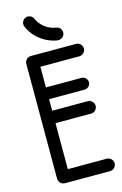

<svg xmlns="http://www.w3.org/2000/svg" viewBox="-145 -1039 703 1105"><g transform="rotate(-15 207.0 -487.0)"><path d="M313 -838C313 -856 300 -872 281 -874C231 -881 191 -915 173 -956C164 -978 144 -977 140 -978C123 -981 93 -957 106 -927C150 -825 251 -801 276 -801C296 -801 313 -817 313 -838ZM135 -70V-344H347C367 -344 384 -360 384 -381C384 -401 367 -418 347 -418H135V-487H347C366 -487 382 -503 382 -522C382 -541 366 -557 347 -557H135V-680H367C387 -680 404 -697 404 -717C404 -737 387 -754 367 -754H98C76 -754 61 -735 61 -717V-33C61 -11 80 4 98 4H367C387 4 404 -13 404 -33C404 -53 387 -70 367 -70Z"/></g></svg>

Font: LS
Style: RegularAlt
Weight: 500
Designer: BSozoo
Foundry: BSozoo
Version: Version 001.000